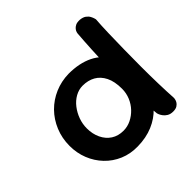

<svg xmlns="http://www.w3.org/2000/svg" viewBox="-168 -802 953 953"><g transform="rotate(-45 309.0 -325.0)"><path d="M279 -2Q227 -1 183.5 -19.5Q140 -38 108 -71.5Q76 -105 58.5 -149Q41 -193 41 -243Q41 -297 60.5 -344Q80 -391 114 -425.5Q148 -460 193.5 -479.5Q239 -499 291 -500Q366 -500 420 -473.5Q474 -447 502.5 -391.5Q531 -336 531 -250Q531 -200 514 -155.5Q497 -111 465 -77Q433 -43 386 -23Q339 -3 279 -2ZM284 -107Q312 -107 337.5 -119.5Q363 -132 383 -153Q403 -174 414.5 -201.5Q426 -229 426 -260Q426 -311 409.5 -344Q393 -377 364.5 -393Q336 -409 298 -409Q271 -409 246 -395Q221 -381 202.5 -357Q184 -333 173.5 -304Q163 -275 163 -244Q163 -205 178 -173.5Q193 -142 220 -124.5Q247 -107 284 -107ZM526 0Q507 0 494.5 -7.5Q482 -15 474.5 -25.5Q467 -36 464.5 -43.5Q462 -51 462 -51Q457 -94 454.5 -148.5Q452 -203 451.5 -263.5Q451 -324 452.5 -385.5Q454 -447 457 -504.5Q460 -562 464 -611Q464 -611 465.5 -617.5Q467 -624 473 -632Q479 -640 490 -645.5Q501 -651 520 -650Q540 -648 551.5 -639.5Q563 -631 568.5 -620.5Q574 -610 576 -602.5Q578 -595 578 -595Q575 -556 573.5 -503.5Q572 -451 571 -391.5Q570 -332 570 -271Q570 -210 571.5 -152Q573 -94 576 -45Q576 -45 575 -38Q574 -31 569.5 -22.5Q565 -14 554.5 -7Q544 0 526 0Z"/></g></svg>

Font: Sour Gummy Black Medium
Style: Regular
Weight: 500
Version: Version 1.000